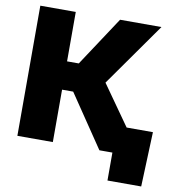

<svg xmlns="http://www.w3.org/2000/svg" viewBox="-94 -814 993 1057"><g transform="rotate(10 402.5 -286.0)"><path d="M45.9 0V-727.5H244.1V-451.2H309.6L491.7 -727.5H723.1L472.7 -372.6L735.8 0H504.4L306.2 -293H244.1V0ZM577.1 156.2V0H530.3V-149.4H777.3L765.6 156.2Z"/></g></svg>

Font: Inter 16pt Black
Style: Regular
Weight: 900
Version: Version 4.001;git-66647c0bb